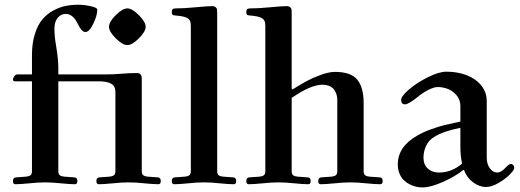

<svg xmlns="http://www.w3.org/2000/svg" viewBox="-20 -779 2217 818"><path d="M35.2 -7.8Q35.2 -22.9 48.8 -23.4L90.8 -26.4Q102.5 -27.3 109.4 -32Q116.2 -36.6 116.2 -49.8V-432.6H43Q40 -432.6 37.6 -434.6Q35.2 -436.5 35.2 -439.5Q35.2 -445.8 40.8 -453.9Q46.4 -461.9 53.7 -461.9H116.2V-544.4Q116.2 -594.7 128.4 -633.5Q140.6 -672.4 159.9 -695.6Q179.2 -718.8 205.8 -733.4Q232.4 -748 258.3 -753.4Q284.2 -758.8 313 -758.8Q340.3 -758.8 367.4 -752.4Q394.5 -746.1 394.5 -738.3Q394.5 -712.9 377.4 -677.7Q360.4 -642.6 343.8 -642.6Q328.1 -642.6 312.5 -675.3Q291.5 -719.7 260.3 -719.7Q239.7 -719.7 225.8 -703.1Q211.9 -686.5 211.9 -656.2Q211.9 -624 218.8 -585Q228.5 -526.4 228.5 -490.7V-461.9H425.8Q461.9 -461.9 491.2 -464.4Q528.3 -467.8 562 -467.8Q572.3 -467.8 577.4 -463.1Q582.5 -458.5 583.3 -453.6Q584 -448.7 584 -439.9V-49.8Q584 -36.6 590.8 -32Q597.7 -27.3 609.4 -26.4L651.4 -23.4Q665 -22.9 665 -7.8Q665 5.9 654.8 5.9Q634.8 5.9 594.7 2Q558.1 -2 527.8 -2Q497.6 -2 460.9 2Q420.9 5.9 400.9 5.9Q390.6 5.9 390.6 -7.8Q390.6 -22.9 404.3 -23.4L446.3 -26.4Q458 -27.3 464.8 -32Q471.7 -36.6 471.7 -49.8V-386.7Q471.7 -411.6 454.6 -421.9Q437 -432.6 399.4 -432.6H228.5V-49.8Q228.5 -36.6 235.4 -32Q242.2 -27.3 253.9 -26.4L295.9 -23.4Q309.6 -22.9 309.6 -7.8Q309.6 5.9 299.3 5.9Q279.3 5.9 239.3 2Q202.6 -2 172.4 -2Q142.1 -2 105.5 2Q65.4 5.9 45.4 5.9Q35.2 5.9 35.2 -7.8ZM473.1 -615.7Q444.3 -644.5 444.3 -665Q444.3 -685.5 473.1 -714.4Q502 -743.2 522.5 -743.2Q543 -743.2 571.8 -714.4Q600.6 -685.5 600.6 -665Q600.6 -644.5 571.8 -615.7Q543 -586.9 522.5 -586.9Q502 -586.9 473.1 -615.7Z M711.9 -7.8Q711.9 -22.9 725.6 -23.4L767.6 -26.4Q779.3 -27.3 786.1 -32Q793 -36.6 793 -49.8V-668Q793 -683.1 789.1 -690.7Q785.2 -698.2 775.9 -703.1Q761.2 -710.4 728.5 -712.9Q721.7 -713.4 719 -714.1Q716.3 -714.8 714.1 -717.8Q711.9 -720.7 711.9 -727.1Q711.9 -735.8 715.3 -739.5Q718.8 -743.2 728 -743.2Q763.2 -743.2 808.1 -747.6Q866.2 -752.9 883.3 -752.9Q893.6 -752.9 898.7 -748.3Q903.8 -743.7 904.5 -738.8Q905.3 -733.9 905.3 -725.1V-49.8Q905.3 -36.6 912.1 -32Q918.9 -27.3 930.7 -26.4L972.7 -23.4Q986.3 -22.9 986.3 -7.8Q986.3 5.9 976.1 5.9Q956.1 5.9 916 2Q879.4 -2 849.1 -2Q818.8 -2 782.2 2Q742.2 5.9 722.2 5.9Q711.9 5.9 711.9 -7.8Z M1029.3 -7.8Q1029.3 -22.9 1043 -23.4L1085 -26.4Q1096.7 -27.3 1103.5 -32Q1110.4 -36.6 1110.4 -49.8V-668Q1110.4 -683.1 1106.4 -690.7Q1102.5 -698.2 1093.3 -703.1Q1078.6 -710.4 1045.9 -712.9Q1039.1 -713.4 1036.4 -714.1Q1033.7 -714.8 1031.5 -717.8Q1029.3 -720.7 1029.3 -727.1Q1029.3 -735.8 1032.7 -739.5Q1036.1 -743.2 1045.4 -743.2Q1080.6 -743.2 1125.5 -747.6Q1183.6 -752.9 1200.7 -752.9Q1210.9 -752.9 1216.1 -748.3Q1221.2 -743.7 1221.9 -738.8Q1222.7 -733.9 1222.7 -725.1V-401.4L1226.1 -397.9Q1264.2 -421.4 1287.6 -434.1Q1311 -446.8 1345.9 -459.7Q1380.9 -472.7 1407.2 -472.7Q1475.1 -472.7 1502.2 -439.5Q1529.3 -406.2 1529.3 -340.3V-49.8Q1529.3 -36.6 1536.1 -32Q1543 -27.3 1554.7 -26.4L1596.7 -23.4Q1610.4 -22.9 1610.4 -7.8Q1610.4 5.9 1600.1 5.9Q1580.1 5.9 1540 2Q1503.4 -2 1473.1 -2Q1442.9 -2 1406.2 2Q1366.2 5.9 1346.2 5.9Q1335.9 5.9 1335.9 -7.8Q1335.9 -22.9 1349.6 -23.4L1391.6 -26.4Q1403.3 -27.3 1410.2 -32Q1417 -36.6 1417 -49.8V-352.5Q1417 -363.8 1414.3 -374.3Q1411.6 -384.8 1405 -395Q1398.4 -405.3 1385.3 -411.6Q1372.1 -418 1353.5 -418Q1303.7 -418 1222.7 -361.8V-49.8Q1222.7 -36.6 1229.5 -32Q1236.3 -27.3 1248 -26.4L1290 -23.4Q1303.7 -22.9 1303.7 -7.8Q1303.7 5.9 1293.5 5.9Q1273.4 5.9 1233.4 2Q1196.8 -2 1166.5 -2Q1136.2 -2 1099.6 2Q1059.6 5.9 1039.6 5.9Q1029.3 5.9 1029.3 -7.8Z M1674.8 -78.6Q1674.8 -154.8 1758.8 -202.1Q1785.6 -217.3 1817.9 -228.8Q1850.1 -240.2 1873.8 -246.1Q1897.5 -252 1941.4 -261.2V-327.6Q1941.4 -354.5 1924.8 -373.5Q1908.2 -392.6 1887.2 -400.4Q1866.2 -408.2 1844.7 -408.2Q1829.1 -408.2 1804.9 -396Q1780.8 -383.8 1757.8 -364.7Q1720.2 -334.5 1705.6 -334.5Q1689 -334.5 1689 -353Q1689 -369.1 1722.9 -398.2Q1756.8 -427.2 1803.7 -450.4Q1850.6 -473.6 1881.8 -473.6Q1928.2 -473.6 1966.8 -459.2Q2005.4 -444.8 2029.5 -415.8Q2053.7 -386.7 2053.7 -347.7V-106.9Q2053.7 -80.1 2066.9 -62Q2080.1 -43.9 2098.6 -43.9Q2114.7 -43.9 2133.3 -64Q2147.9 -80.6 2157.2 -80.6Q2162.1 -80.6 2166.5 -75.7Q2170.9 -70.8 2170.9 -63Q2170.9 -54.7 2152.1 -35.6Q2133.3 -16.6 2104 0.5Q2074.7 17.6 2050.8 17.6Q2021.5 17.6 1994.6 -2.9Q1967.8 -23.4 1957 -54.7H1953.6Q1918.9 -26.9 1866.5 -3.7Q1814 19.5 1780.8 19.5Q1766.6 19.5 1752.7 16.4Q1738.8 13.2 1724.4 5.9Q1710 -1.5 1699.2 -12.5Q1688.5 -23.4 1681.6 -40.5Q1674.8 -57.6 1674.8 -78.6ZM1784.2 -107.9Q1784.2 -76.7 1803.2 -60.3Q1822.3 -43.9 1849.6 -43.9Q1904.3 -43.9 1948.7 -82Q1941.4 -113.8 1941.4 -154.8V-234.4Q1868.7 -220.2 1829.1 -195.3Q1805.7 -180.7 1794.9 -156.7Q1784.2 -132.8 1784.2 -107.9Z"/></svg>

Font: Monomachus
Style: Medium
Weight: 500
Designer: Alexey Kryukov
Version: Version 1.0